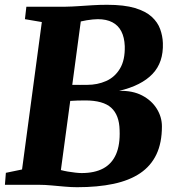

<svg xmlns="http://www.w3.org/2000/svg" viewBox="-20 -771 729 801"><path d="M301.5 10Q277.5 10 249.5 7.5Q221.5 5 194 2.5Q166.5 0 144 0H0.5L4.5 -50L72 -64L154.5 -679L84 -691L90 -743H253Q281.5 -743.5 309.2 -745.5Q337 -747.5 366.2 -749.2Q395.5 -751 427 -751Q498 -751 543 -737.5Q588 -724 613 -701Q638 -678 648.2 -649.5Q658.5 -621 659.5 -591.5Q662.5 -511 616.2 -462.5Q570 -414 477 -392Q533 -393.5 572.8 -372.8Q612.5 -352 634 -317.5Q655.5 -283 655.5 -243.5Q655.5 -175 632.5 -126.8Q609.5 -78.5 564.5 -48.2Q519.5 -18 453.5 -4Q387.5 10 301.5 10ZM320.5 -49Q374.5 -49 410.5 -68.2Q446.5 -87.5 464 -127.2Q481.5 -167 479 -228.5Q477.5 -291 444 -321.5Q410.5 -352 335.5 -352Q315.5 -352 302.2 -351.5Q289 -351 273 -350L234 -61.5Q247 -58 263 -55.2Q279 -52.5 294.5 -50.8Q310 -49 320.5 -49ZM281.5 -417Q299.5 -416.5 313.8 -416.8Q328 -417 344 -417Q386.5 -417 422.8 -433Q459 -449 480.5 -484.8Q502 -520.5 500.5 -578.5Q499 -615.5 486 -640.5Q473 -665.5 448.5 -678.2Q424 -691 388 -691Q379 -691 366.8 -689.8Q354.5 -688.5 341.8 -686.5Q329 -684.5 317 -681.5Z"/></svg>

Font: Merriweather 24pt Black
Style: Italic
Weight: 900
Italic angle: -7.8°
Designer: Eben Sorkin
Foundry: Eben Sorkin
Version: Version 2.101